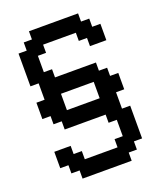

<svg xmlns="http://www.w3.org/2000/svg" viewBox="-161 -801 923 1102"><g transform="rotate(-20 300.0 -250.0)"><path d="M50 100H100V150H150V200H450V150H500V100H550V-100H500V-200H550V-300H500V-350H450V-400H200V-450H150V-550H200V-600H400V-550H450V-500H550V-600H500V-650H450V-700H150V-650H100V-600H50V-400H100V-300H50V-200H100V-150H150V-100H400V-50H450V50H400V100H200V50H150V0H50ZM200 -200V-300H400V-200Z"/></g></svg>

Font: Matrix Sans Video
Style: Regular
Weight: 400
Designer: Brad Neil
Version: Version 1.100